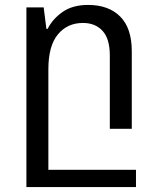

<svg xmlns="http://www.w3.org/2000/svg" viewBox="-20 -522 637 778"><path d="M87 236V-492H157L168 -405H173Q193 -445 233.5 -473.5Q274 -502 337 -502Q420 -502 467 -455Q514 -408 514 -314V0H425V-297Q425 -365 395.5 -397Q366 -429 316 -429Q253 -429 214.5 -382.5Q176 -336 176 -241V166H531V236Z"/></svg>

Font: Go Noto Current
Style: Regular
Weight: 400
Designer: Monotype Design Team
Foundry: Monotype Imaging Inc.
Version: Version 2.007; ttfautohint (v1.8) -l 8 -r 50 -G 200 -x 14 -D